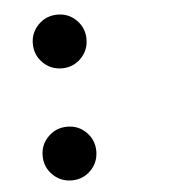

<svg xmlns="http://www.w3.org/2000/svg" viewBox="-44 -558 538 611"><g transform="rotate(-5 225.0 -253.0)"><path d="M75.5 -432.5Q75.5 -468 100.5 -493Q125.5 -518 161.5 -518Q197.5 -518 222.2 -493Q247 -468 247 -432.5Q247 -396.5 222.2 -371.5Q197.5 -346.5 161.5 -346.5Q125.5 -346.5 100.5 -371.5Q75.5 -396.5 75.5 -432.5ZM75.5 -74.5Q75.5 -110 100.5 -135Q125.5 -160 161.5 -160Q197.5 -160 222.2 -135Q247 -110 247 -74.5Q247 -38.5 222.2 -13.5Q197.5 11.5 161.5 11.5Q125.5 11.5 100.5 -13.5Q75.5 -38.5 75.5 -74.5Z"/></g></svg>

Font: League Mono Condensed Medium
Style: Regular
Weight: 500
Width: 1
Designer: Tyler Finck
Foundry: The League of Moveable Type / Tyler Finck
Version: Version 2.210